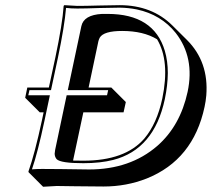

<svg xmlns="http://www.w3.org/2000/svg" viewBox="-20 -668 825 748"><path d="M281.2 -645Q313.5 -645 364 -646.5Q414.6 -647.9 446.8 -647.9Q572.3 -647.5 651.9 -568.4L708.5 -512.2Q793.9 -426.8 783.7 -296.4Q781.7 -273.4 776.9 -251.5Q732.9 -45.4 551.8 27.3Q472.7 58.6 383.3 58.6Q327.1 58.6 272.9 57.6Q231.9 56.6 200.7 56.6L147.9 59.6L91.3 2.9L90.8 0Q115.2 -68.4 143.6 -200.2L149.9 -230.5H134.8L78.1 -287.1L86.4 -327.1H170.4L195.8 -444.8Q223.1 -574.2 228 -645L230.5 -647.9Q232.9 -647.9 281.2 -645ZM325.2 -327.1H413.6L470.2 -270.5L461.4 -230.5H304.7L264.6 -42.5Q281.7 -42 304.7 -42Q467.3 -42 542 -127.9Q591.3 -186 612.3 -284.2Q642.6 -430.7 591.8 -515.1Q538.1 -547.4 456.1 -547.4Q384.3 -547.4 368.7 -521.5Q365.2 -514.6 363.3 -507.3ZM281.2 -634.8Q256.3 -634.8 237.3 -637.2Q231.4 -565.9 205.6 -442.9L178.7 -316.9H94.7L90.3 -296.9H174.3L153.3 -197.8Q127.4 -75.2 104.5 -8.3Q122.6 -9.8 144 -9.8Q176.3 -9.8 216.8 -9.3Q271.5 -8.3 326.7 -7.8Q486.8 -7.8 592.8 -99.6Q682.1 -177.7 710.9 -310.1Q739.3 -443.8 664.6 -539.6Q607.4 -611.3 512.7 -631.3Q480.5 -637.7 446.8 -638.2Q415 -638.2 364.3 -636.7Q313 -634.8 281.2 -634.8ZM194.8 -84 239.7 -296.9H397L401.4 -316.9H244.1L296.9 -565.9Q306.2 -609.9 377.4 -613.8Q387.7 -614.3 399.4 -613.8Q579.1 -613.8 622.1 -470.2Q633.8 -430.2 633.8 -383.3Q633.3 -335 622.1 -281.7Q580.6 -85.9 420.9 -44.9Q370.6 -32.2 304.7 -32.2Q216.3 -32.2 200.7 -47.9Q193.4 -56.6 192.9 -68.8Q193.4 -75.7 194.8 -84Z"/></svg>

Font: Linux Biolinum Shadow O
Style: Italic
Weight: 400
Italic angle: -12°
Designer: Philipp H. Poll
Foundry: Philipp H. Poll
Version: Version 0.6.2